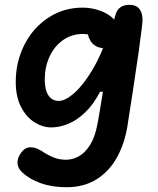

<svg xmlns="http://www.w3.org/2000/svg" viewBox="-20 -566 660 800"><path d="M72.5 152.2Q53.5 134.3 52.8 112.7Q52.2 91.1 69.7 67.9Q85.1 47.7 106.9 47.6Q128.8 47.6 152.9 62.8Q178.4 79.8 202.5 89.7Q226.6 99.6 254.4 99.6Q282.7 99.6 308.7 85.1Q334.8 70.6 355.5 37.5Q376.2 4.4 385.9 -48.2Q389.7 -65.9 406.3 -167.5Q420.1 -253 433.5 -341.6Q446.8 -430.2 452.2 -466.7Q457.2 -495 463.5 -511.2Q469.7 -527.3 483.1 -536.5Q496.6 -545.8 520.4 -545.8Q551.1 -545.8 564.3 -523.7Q577.5 -501.6 572.5 -462.5Q565.8 -408.2 557.7 -349Q546.1 -269.1 533.6 -186.9Q521.1 -104.7 510.6 -38.6Q498.7 32.9 467.5 89.7Q436.3 146.5 383.5 180.3Q330.7 214.1 257.2 214.1Q196.8 214.1 149.8 197.3Q102.8 180.5 72.5 152.2ZM45.6 -224Q45.6 -308.7 81.8 -379.7Q118 -450.8 181.7 -492.5Q245.4 -534.2 324.1 -534.2Q360.4 -534.2 395 -522.2Q429.5 -510.3 451.3 -489.2Q473.2 -468 473.2 -442.2Q473.2 -409.7 456.5 -387.7Q439.8 -365.7 412.3 -365.7Q392.5 -365.7 376.9 -375.4Q361.2 -385.2 352.3 -404.5Q343.3 -423.9 344.2 -451.3H405.1V-391.1Q395.8 -400.2 383.8 -407.7Q371.8 -415.2 356.9 -419.9Q342 -424.6 326.8 -424.6Q278.8 -424.6 242.2 -398.6Q205.8 -372.6 186.1 -329.3Q166.5 -286 166.5 -235Q166.5 -208.6 172.5 -188.5Q178.6 -168.5 191.8 -157Q205 -145.5 224.8 -145.5Q252.5 -145.5 290.3 -179.2Q328.1 -212.9 365.5 -275.6Q402.9 -338.2 428.8 -420.2H478.5L441.3 -183.9H397Q370.1 -131.4 335.2 -98.1Q300.4 -64.8 264.2 -50Q228 -35.1 193.6 -35.1Q158.3 -35.1 124.2 -56.2Q90.1 -77.2 67.8 -120.1Q45.6 -162.9 45.6 -224Z"/></svg>

Font: Monaspace Radon Var
Style: Regular
Weight: 400
Designer: Riley Cran and the Lettermatic Team
Version: Version 1.000 (Monaspace Radon Var)